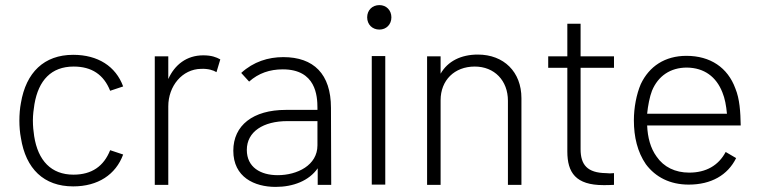

<svg xmlns="http://www.w3.org/2000/svg" viewBox="-20 -725 2977 753"><path d="M267 6C364 6 434 -40 463 -119L412 -136C387 -73 340 -40 268 -40C181 -40 129 -95 114 -191C111 -210 109 -231 109 -253C109 -275 112 -297 115 -316C131 -410 181 -464 269 -464C340 -464 387 -432 412 -369L463 -386C434 -465 364 -510 267 -510C153 -510 82 -441 62 -321C58 -301 56 -275 56 -252C56 -229 58 -204 62 -184C81 -63 152 6 267 6Z M777 -508C712 -508 665 -471 640 -415V-504H587V0H640V-308C640 -387 694 -454 769 -455C796 -456 816 -450 829 -442L844 -492C828 -501 809 -508 777 -508Z M1279 0 1278 -302C1278 -435 1210 -501 1091 -501C1032 -501 974 -483 926 -439L957 -405C994 -438 1038 -453 1089 -453C1219 -453 1225 -349 1225 -301V-294H1101C972 -294 895 -233 895 -134C895 -30 978 8 1061 8C1130 8 1192 -16 1226 -65V0ZM1225 -155C1225 -77 1146 -38 1069 -38C1002 -38 948 -69 948 -137C948 -209 1013 -250 1107 -250H1225Z M1468 -609C1495 -609 1515 -629 1515 -657C1515 -685 1495 -705 1468 -705C1440 -705 1420 -685 1420 -657C1420 -629 1440 -609 1468 -609ZM1438 -1H1491V-505H1438Z M1854 -511C1788 -511 1736 -485 1708 -436V-504H1655V0H1708V-332C1708 -410 1762 -464 1842 -464C1919 -464 1972 -409 1972 -330V0H2025V-340C2025 -443 1956 -511 1854 -511Z M2388 -459V-504H2257V-632H2205V-504H2130V-459H2205V-131C2205 -48 2238 1 2347 1C2358 1 2371 1 2388 0V-46C2383 -46 2377 -45 2372 -45C2367 -45 2362 -46 2357 -46C2283 -47 2257 -79 2257 -140V-459Z M2683 -48C2628 -48 2583 -70 2555 -111C2531 -144 2520 -186 2518 -233H2885C2884 -286 2881 -337 2864 -378C2834 -460 2766 -506 2672 -506C2588 -506 2526 -465 2493 -395C2476 -355 2466 -303 2466 -253C2466 -188 2480 -129 2513 -81C2551 -30 2608 -1 2681 -1C2769 -1 2834 -38 2867 -105L2826 -129C2798 -76 2749 -48 2683 -48ZM2537 -369C2561 -427 2609 -460 2674 -460C2742 -459 2789 -424 2813 -363C2823 -339 2828 -311 2831 -279H2518C2521 -310 2528 -346 2537 -369Z"/></svg>

Font: Arthouse Owned Light
Style: Regular
Weight: 300
Designer: Jeremy Tribby
Foundry: Tribby Type
Version: Version 1.000;PS 001.000;hotconv 1.0.88;makeotf.lib2.5.64775